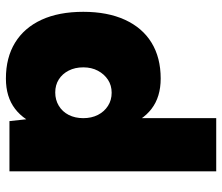

<svg xmlns="http://www.w3.org/2000/svg" viewBox="-71 -481 752 650"><g transform="rotate(-90 305.0 -156.0)"><path d="M50 200V-500H220L230 -408V200ZM364 12Q302 12 261.5 -19Q221 -50 201.5 -109Q182 -168 182 -250Q182 -333 201.5 -391.5Q221 -450 261.5 -481Q302 -512 364 -512Q435 -512 485.5 -481Q536 -450 563 -391.5Q590 -333 590 -250Q590 -168 563 -109Q536 -50 485.5 -19Q435 12 364 12ZM316 -154Q341 -154 360 -166.5Q379 -179 390.5 -200.5Q402 -222 402 -250Q402 -278 391 -299.5Q380 -321 361 -333Q342 -345 317 -345Q292 -345 272 -333Q252 -321 241 -299.5Q230 -278 230 -250Q230 -222 241 -200.5Q252 -179 271.5 -166.5Q291 -154 316 -154Z"/></g></svg>

Font: Figtree Light Black
Style: Regular
Weight: 900
Version: Version 2.000